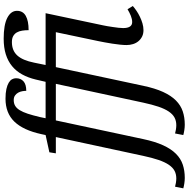

<svg xmlns="http://www.w3.org/2000/svg" viewBox="-150 -800 1050 1071"><g transform="rotate(-90 375.5 -265.0)"><path d="M659.2 -85Q659.2 -100.1 661.4 -121.1Q663.6 -142.1 667 -164.1Q670.4 -186 674.3 -206.8Q678.2 -227.5 681.2 -242.2L731 -479H536.1L432.1 7.8Q418 74.7 397.5 119.4Q377 164.1 349.9 190.9Q322.8 217.8 289.1 229Q255.4 240.2 214.8 240.2Q199.7 240.2 183.3 237.5Q167 234.9 157.2 231.9L166 186Q174.3 188.5 187.5 190.7Q200.7 192.9 211.9 192.9Q236.3 192.9 254.9 182.9Q273.4 172.9 288.3 150.9Q303.2 128.9 315.2 93.8Q327.1 58.6 337.9 8.8L442.9 -479H238.8L134.8 7.8Q120.6 74.7 100.1 119.4Q79.6 164.1 52.7 190.9Q25.9 217.8 -7.8 229Q-41.5 240.2 -82 240.2Q-97.2 240.2 -113.8 237.5Q-130.4 234.9 -140.1 231.9L-130.9 186Q-122.6 188.5 -109.4 190.7Q-96.2 192.9 -85 192.9Q-60.5 192.9 -42 182.9Q-23.4 172.9 -8.5 150.9Q6.3 128.9 18.3 93.8Q30.3 58.6 41 8.8L146 -479H55.2L61 -515.1L157.2 -536.1L162.1 -559.1Q184.1 -660.6 231.9 -710.2Q279.8 -759.8 359.9 -759.8Q391.6 -759.8 413.6 -754.9Q435.5 -750 449 -741.9Q462.4 -733.9 468.3 -723.4Q474.1 -712.9 474.1 -701.2Q474.1 -674.8 456.8 -659.4Q439.5 -644 403.8 -644Q403.8 -654.3 401.6 -666.5Q399.4 -678.7 393.6 -689.2Q387.7 -699.7 377.7 -706.8Q367.7 -713.9 352.1 -713.9Q333.5 -713.9 320.1 -705.8Q306.6 -697.8 295.9 -680.4Q285.2 -663.1 276.1 -635.5Q267.1 -607.9 257.8 -568.8L251 -536.1H454.1L466.8 -590.8Q477.1 -633.8 495.4 -667Q513.7 -700.2 541.5 -723.1Q569.3 -746.1 607.4 -758.1Q645.5 -770 694.8 -770Q772 -770 811 -749.8Q850.1 -729.5 850.1 -695.8Q850.1 -662.6 822 -646.7Q793.9 -630.9 742.2 -630.9Q742.2 -649.9 739.5 -667Q736.8 -684.1 729.5 -696.8Q722.2 -709.5 709.2 -716.8Q696.3 -724.1 675.8 -724.1Q628.4 -724.1 601.1 -694.1Q573.7 -664.1 561 -600.1L547.9 -536.1H836.9L769 -214.8Q767.1 -206.5 764.6 -191.9Q762.2 -177.2 759.8 -161.1Q757.3 -145 755.6 -129.6Q753.9 -114.3 753.9 -104Q753.9 -53.2 787.1 -53.2Q803.7 -53.2 822 -60.5Q840.3 -67.9 858.9 -79.1L877 -49.8Q866.2 -40 850.8 -29.5Q835.4 -19 817.4 -10.3Q799.3 -1.5 780 4.2Q760.7 9.8 742.2 9.8Q722.2 9.8 706.8 2.2Q691.4 -5.4 680.7 -18.3Q669.9 -31.2 664.6 -48.3Q659.2 -65.4 659.2 -85Z"/></g></svg>

Font: Droid Serif
Style: Italic
Weight: 400
Italic angle: -12°
Designer: Monotype Design team
Foundry: Monotype Imaging Inc.
Version: Version 1.03